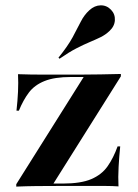

<svg xmlns="http://www.w3.org/2000/svg" viewBox="-20 -692 511 712"><path d="M40.3 0V-8.9L290.3 -406.5H243.5Q182.3 -406.5 145.2 -391.5Q108.1 -376.6 87.1 -348.8Q66.1 -321 50 -281.5H41.1Q45.2 -317.7 46.8 -351.6Q48.4 -385.5 46.8 -416.9Q70.2 -416.1 93.1 -415.7Q116.1 -415.3 139.5 -415.3H243.5H274.2Q313.7 -415.3 352.8 -416.1Q391.9 -416.9 428.2 -417.7V-408.9L178.2 -11.3H212.9Q279.8 -11.3 318.5 -27.8Q357.3 -44.4 379 -75.4Q400.8 -106.5 416.1 -149.2H425.8Q421.8 -110.5 419.8 -73Q417.7 -35.5 419.4 -0.8Q396 -2.4 373.4 -2.4Q350.8 -2.4 327.4 -2.4H212.9H191.9Q152.4 -2.4 114.5 -2Q76.6 -1.6 40.3 0ZM200.8 -474.2 196.8 -478.2Q231.5 -521 249.2 -553.6Q266.9 -586.3 279.4 -611.3Q291.9 -636.3 311.3 -654Q330.6 -671.8 353.2 -672.2Q375.8 -672.6 391.9 -655.6Q407.3 -639.5 406 -616.9Q404.8 -594.4 385.5 -576.6Q371 -562.9 352.8 -554Q334.7 -545.2 312.5 -535.9Q290.3 -526.6 262.9 -512.5Q235.5 -498.4 200.8 -474.2Z"/></svg>

Font: Playfair 144pt SemiExpanded ExtraBold
Style: Regular
Weight: 800
Width: 6
Designer: Claus Eggers Sørensen
Foundry: Claus Eggers Sørensen
Version: Version 2.203